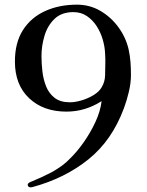

<svg xmlns="http://www.w3.org/2000/svg" viewBox="-20 -758 630 824"><path d="M432 -486Q432 -497 432 -507.5Q432 -518 431 -528Q430 -557 421 -588Q412 -619 395 -645.5Q378 -672 353 -689Q328 -706 295 -706Q244 -706 214 -677Q184 -648 171 -604.5Q158 -561 158 -518Q158 -486 162 -451.5Q166 -417 178 -387Q190 -357 214.5 -338Q239 -319 280 -319Q302 -319 329.5 -327Q357 -335 381 -349.5Q405 -364 416 -383Q430 -406 431 -433Q432 -460 432 -486ZM542 -437Q542 -402 533 -364Q524 -326 512 -294Q461 -156 360 -74.5Q259 7 119 45Q117 45 115.5 45.5Q114 46 112 46Q99 46 99 34Q99 30 105 26Q108 24 111.5 22.5Q115 21 118 20Q140 11 161.5 1Q183 -9 204 -20Q225 -32 244.5 -46Q264 -60 280 -77Q311 -107 340 -148.5Q369 -190 390 -235.5Q411 -281 416 -324Q346 -279 265 -279Q166 -279 105 -336.5Q44 -394 44 -494Q44 -575 78.5 -629Q113 -683 173.5 -710.5Q234 -738 310 -738Q365 -738 410.5 -711.5Q456 -685 488 -641.5Q520 -598 532 -546Q538 -519 540 -491.5Q542 -464 542 -437Z"/></svg>

Font: Kaisei Tokumin Medium
Style: Regular
Weight: 500
Designer: Font-Kai,
Foundry: KAZUO KANAI
Version: Version 5.003